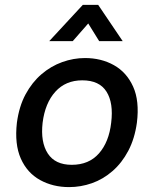

<svg xmlns="http://www.w3.org/2000/svg" viewBox="-20 -752 628 784"><path d="M262 12Q196 12 143.5 -17Q91 -46 65 -104.5Q39 -163 49 -251Q58 -318 84.5 -367Q111 -416 149.5 -449Q188 -482 234 -498.5Q280 -515 327 -515Q393 -515 445 -486Q497 -457 523.5 -398.5Q550 -340 539 -251Q530 -186 504 -136.5Q478 -87 439.5 -53.5Q401 -20 355.5 -4Q310 12 262 12ZM273 -79Q343 -79 384 -125.5Q425 -172 434 -251Q444 -331 415 -377.5Q386 -424 316 -424Q248 -424 206 -377.5Q164 -331 154 -251Q145 -172 175 -125.5Q205 -79 273 -79ZM181 -584 318 -732H381L481 -584H385L315 -697H376L277 -584Z"/></svg>

Font: Inclusive Sans Medium
Style: Italic
Weight: 500
Italic angle: -7°
Designer: Olivia King
Foundry: Olivia King
Version: Version 2.004